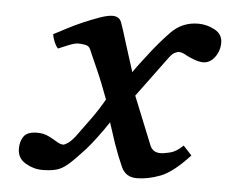

<svg xmlns="http://www.w3.org/2000/svg" viewBox="-40 -485 648 540"><g transform="rotate(5 284.0 -214.5)"><path d="M202 -340Q198 -349 187.5 -351Q177 -353 168 -353Q158 -353 139.5 -345.5Q121 -338 112 -334Q106 -340 101 -352Q96 -364 95 -373Q109 -380 130.5 -391.5Q152 -403 176.5 -413.5Q201 -424 222.5 -431.5Q244 -439 257 -439Q276 -439 282 -423.5Q288 -408 300 -368L326 -286Q330 -292 338 -303Q346 -314 353.5 -323.5Q361 -333 361 -333Q391 -373 422.5 -405.5Q454 -438 499 -438Q524 -438 546 -426Q568 -414 568 -390Q568 -367 554.5 -349Q541 -331 522 -331Q511 -331 497.5 -336Q484 -341 476 -345Q462 -354 451 -354Q448 -354 440.5 -350.5Q433 -347 425 -336L340 -221L395 -85Q403 -66 424 -66Q435 -66 452.5 -70.5Q470 -75 488 -93L512 -67Q466 -17 431 -3.5Q396 10 364 10Q333 10 320.5 -17.5Q308 -45 295 -82L276 -140Q263 -120 245 -96Q227 -72 217 -61Q189 -30 171.5 -14.5Q154 1 137.5 5.5Q121 10 97 10Q73 10 50 -3.5Q27 -17 27 -44Q27 -65 37 -79Q47 -93 75 -93Q93 -93 107 -86Q121 -79 131.5 -72.5Q142 -66 150 -66Q154 -66 163 -72Q172 -78 183 -92Q201 -116 222.5 -146Q244 -176 259 -203Q252 -222 242.5 -246Q233 -270 223.5 -291Q214 -312 208 -326Q202 -340 202 -340Z"/></g></svg>

Font: Libertinus Serif Semibold Italic
Style: Regular
Weight: 600
Italic angle: -11.5°
Designer: Philipp H. Poll, Khaled Hosny
Foundry: Caleb Maclennan
Version: Version 7.051;RELEASE